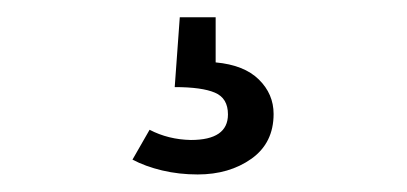

<svg xmlns="http://www.w3.org/2000/svg" viewBox="-20 -31 466 220"><path d="M180.2 68.8 186 -11.2H227.1V40.5Q259.8 43.5 276.6 60.1Q293.5 76.7 293.5 99.6Q293.5 132.8 268.1 150.9Q242.7 168.9 206.5 168.9Q185.1 168.9 165.8 164.3Q146.5 159.7 131.8 151.9L151.4 117.7Q172.9 128.9 198.7 129.4Q241.2 129.4 241.2 100.1Q241.2 81.5 226.3 75.2Q211.4 68.8 180.2 68.8Z"/></svg>

Font: Amiri Typewriter
Style: Regular
Weight: 400
Monospace: yes
Designer: Khaled Hosny
Version: Version 1.1